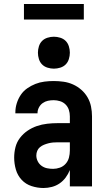

<svg xmlns="http://www.w3.org/2000/svg" viewBox="-20 -934 540 962"><path d="M198 8Q168 8 138.5 -1.5Q109 -11 88.5 -33Q68 -55 59.5 -84.5Q51 -114 51 -144Q51 -171 57.5 -196.5Q64 -222 80 -243Q96 -264 118 -279Q140 -294 165 -302.5Q190 -311 216.5 -314Q243 -317 269 -317H330V-351Q330 -368 325 -383.5Q320 -399 308.5 -410.5Q297 -422 281 -427Q265 -432 249 -432Q234 -432 220 -429Q206 -426 194 -417.5Q182 -409 175 -395.5Q168 -382 168 -368V-366H57V-371Q57 -394 64 -416.5Q71 -439 84 -458.5Q97 -478 116.5 -491.5Q136 -505 157.5 -513.5Q179 -522 202.5 -525Q226 -528 249 -528Q274 -528 298.5 -524.5Q323 -521 345.5 -511Q368 -501 387 -484.5Q406 -468 418.5 -446.5Q431 -425 436 -400.5Q441 -376 441 -351V0H330V-82Q322 -62 309 -44.5Q296 -27 278.5 -15Q261 -3 240 2.5Q219 8 198 8ZM246 -88Q263 -88 280 -94Q297 -100 309 -113.5Q321 -127 325.5 -144.5Q330 -162 330 -180V-221H269Q257 -221 245.5 -220Q234 -219 222.5 -216Q211 -213 200 -208.5Q189 -204 180 -196.5Q171 -189 166.5 -178Q162 -167 162 -155Q162 -140 169 -126Q176 -112 188.5 -103Q201 -94 216 -91Q231 -88 246 -88ZM250 -590Q234 -590 218 -595Q202 -600 191 -611Q180 -622 175 -638Q170 -654 170 -670Q170 -686 175 -702Q180 -718 191 -729Q202 -740 218 -745Q234 -750 250 -750Q266 -750 282 -745Q298 -740 309 -729Q320 -718 325 -702Q330 -686 330 -670Q330 -654 325 -638Q320 -622 309 -611Q298 -600 282 -595Q266 -590 250 -590ZM100 -836V-914H400V-836Z"/></svg>

Font: Iosevka Fixed
Style: Bold
Weight: 700
Monospace: yes
Designer: Belleve Invis
Foundry: Belleve Invis
Version: Version 32.3.0